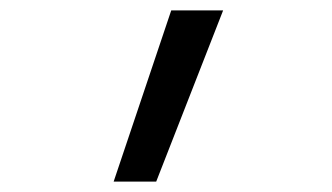

<svg xmlns="http://www.w3.org/2000/svg" viewBox="-20 -158 640 370"><path d="M281 192H199L310 -138H410Z"/></svg>

Font: Iosevka Extended
Style: Regular
Weight: 400
Width: 7
Monospace: yes
Designer: Belleve Invis
Foundry: Belleve Invis
Version: Version 32.5.0; ttfautohint (v1.8.4)